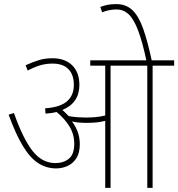

<svg xmlns="http://www.w3.org/2000/svg" viewBox="-20 -916 869 936"><path d="M369 -213Q369 -171 352.5 -145Q336 -119 309.5 -107Q283 -95 254 -95Q206 -95 166.5 -120.5Q127 -146 92 -203.5Q57 -261 22 -357L48 -365Q92 -240 138.5 -180.5Q185 -121 250 -121Q290 -121 316 -142.5Q342 -164 342 -215Q342 -262 318 -300.5Q294 -339 256 -370Q231 -364 202 -362L200 -388Q273 -393 306.5 -422Q340 -451 340 -502Q340 -552 313.5 -579Q287 -606 236 -606Q204 -606 175.5 -597.5Q147 -589 115 -572L105 -598Q140 -614 170 -623Q200 -632 236 -632Q297 -632 332 -597.5Q367 -563 367 -502Q367 -414 284 -380Q292 -373 300 -365Q308 -357 315 -350Q337 -346 359 -344.5Q381 -343 399 -343Q420 -343 444.5 -345Q469 -347 493 -353V-596H420V-622H829V-596H724V0H698V-596H519V0H493V-327Q471 -321 448 -319Q425 -317 404 -317Q385 -317 366 -318.5Q347 -320 331 -324Q349 -300 359 -272.5Q369 -245 369 -213ZM695 -615Q674 -714 652.5 -769.5Q631 -825 606 -847.5Q581 -870 548 -870Q529 -870 510.5 -866Q492 -862 478 -856L469 -882Q484 -888 502.5 -892Q521 -896 547 -896Q594 -896 625 -867Q656 -838 678 -776Q700 -714 721 -615Z"/></svg>

Font: Noto Sans Devanagari UI SemiCondensed Thin
Style: Regular
Weight: 100
Width: 4
Designer: Jelle Bosma - Monotype Design Team
Foundry: Monotype Imaging Inc.
Version: Version 2.004